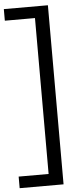

<svg xmlns="http://www.w3.org/2000/svg" viewBox="-84 -843 480 1098"><g transform="rotate(-5 156.0 -294.0)"><path d="M-17 220V153.5H155V-741.5H-18V-808H235V220Z"/></g></svg>

Font: Encode Sans Condensed Thin
Style: Regular
Weight: 400
Version: Version 3.002